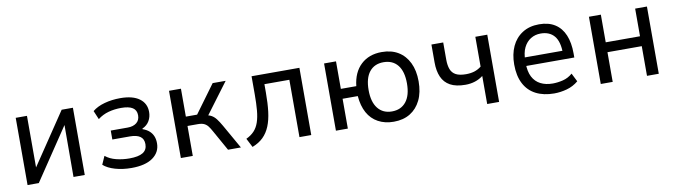

<svg xmlns="http://www.w3.org/2000/svg" viewBox="-31 -944 4901 1395"><g transform="rotate(-10 2419.5 -247.0)"><path d="M91 0V-496H174V-108H169L430 -496H513V0H430L431 -389H435L174 0Z M857 9Q792 9 737 -7Q682 -23 651 -51L678 -112Q711 -85 758 -73.5Q805 -62 854 -62Q921 -62 953.5 -82Q986 -102 986 -144Q986 -183 960 -201Q934 -219 885 -219H755V-285H880Q921 -285 945.5 -304.5Q970 -324 970 -360Q970 -398 942 -416Q914 -434 857 -434Q808 -434 764 -422Q720 -410 684 -382L657 -446Q692 -475 746.5 -490Q801 -505 863 -505Q955 -505 1004 -469Q1053 -433 1053 -370Q1053 -334 1036 -304.5Q1019 -275 984 -259V-255Q1015 -244 1033.5 -227Q1052 -210 1061 -187.5Q1070 -165 1070 -136Q1070 -70 1015 -30.5Q960 9 857 9Z M1222 0V-496H1310V-290H1393L1544 -496H1640L1460 -255L1446 -276Q1476 -272 1495 -261.5Q1514 -251 1529.5 -231Q1545 -211 1564 -178L1665 0H1570L1486 -150Q1473 -174 1461 -189.5Q1449 -205 1432 -213Q1415 -221 1386 -221H1310V0Z M1749 11 1715 -55Q1751 -72 1774 -96.5Q1797 -121 1809.5 -157.5Q1822 -194 1826.5 -244.5Q1831 -295 1831 -363V-496H2184V0H2097V-423H1913V-361Q1913 -282 1905.5 -221Q1898 -160 1879.5 -115Q1861 -70 1829.5 -39Q1798 -8 1749 11Z M2792 9Q2727 9 2677.5 -18Q2628 -45 2600 -96Q2572 -147 2566 -220H2454V0H2366V-496H2454V-293H2568Q2579 -394 2638.5 -449.5Q2698 -505 2792 -505Q2863 -505 2913.5 -474.5Q2964 -444 2992 -386.5Q3020 -329 3020 -249Q3020 -168 2992 -110.5Q2964 -53 2913.5 -22Q2863 9 2792 9ZM2792 -67Q2859 -67 2896.5 -114Q2934 -161 2934 -249Q2934 -337 2897 -383.5Q2860 -430 2792 -430Q2725 -430 2688 -383.5Q2651 -337 2651 -249Q2651 -161 2688.5 -114Q2726 -67 2792 -67Z M3482 0V-207Q3455 -186 3422 -175.5Q3389 -165 3352 -165Q3282 -165 3239.5 -188.5Q3197 -212 3177.5 -256.5Q3158 -301 3158 -364V-496H3245V-369Q3245 -327 3256 -298Q3267 -269 3294 -254.5Q3321 -240 3369 -240Q3403 -240 3430.5 -248.5Q3458 -257 3482 -276V-496H3570V0Z M3976 9Q3898 9 3841.5 -20Q3785 -49 3755 -106.5Q3725 -164 3725 -248Q3725 -324 3751.5 -381.5Q3778 -439 3829.5 -472Q3881 -505 3953 -505Q4023 -505 4070 -475Q4117 -445 4140.5 -388.5Q4164 -332 4164 -253V-223H3791V-286H4107L4088 -265Q4088 -354 4053 -395.5Q4018 -437 3953 -437Q3912 -437 3879.5 -417Q3847 -397 3828 -358.5Q3809 -320 3809 -260V-245Q3809 -182 3829.5 -142.5Q3850 -103 3888 -83.5Q3926 -64 3978 -64Q4014 -64 4053 -73.5Q4092 -83 4124 -111L4155 -49Q4117 -17 4069.5 -4Q4022 9 3976 9Z M4320 0V-496H4408V-292H4661V-496H4748V0H4661V-219H4408V0Z"/></g></svg>

Font: Nunito Sans 7pt SemiCondensed
Style: Regular
Weight: 400
Width: 4
Designer: Vernon Adams
Foundry: Vernon Adams
Version: Version 3.101;gftools[0.9.27]